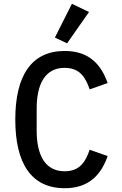

<svg xmlns="http://www.w3.org/2000/svg" viewBox="-20 -978 640 1010"><path d="M320.7 12.1C453.8 12.1 514.2 -65.7 546.2 -157L451.7 -190.3C430 -126.8 399.9 -77.1 319.6 -77.1C218.8 -77.1 172.9 -160.2 172.9 -290.5V-407.3C172.9 -537.6 218.8 -621.1 319.6 -621.1C399.9 -621.1 430 -571 451.7 -507.8L546.2 -541.2C514.2 -632.5 453.8 -709.9 320.7 -709.9C144.9 -709.9 60.4 -579.9 60.4 -349.1C60.4 -117.9 144.9 12.1 320.7 12.1ZM268.8 -780.5 332.7 -750 448.2 -914.8 358.3 -958.1Z"/></svg>

Font: Margiela Mono Medium
Style: Regular
Weight: 500
Designer: Mike Abbink, Paul van der Laan, Pieter van Rosmalen
Foundry: Bold Monday
Version: Version 2.003 2021